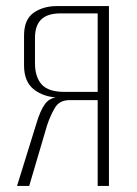

<svg xmlns="http://www.w3.org/2000/svg" viewBox="-20 -611 451 631"><path d="M338 0H301V-282H209Q175 -282 160 -256Q145 -230 135 -200L76 0H36L99 -203Q112 -248 128.5 -270Q145 -292 177 -292V-290Q125 -291 92 -316.5Q59 -342 59 -396V-494Q59 -547 90.5 -569Q122 -591 167 -591H338ZM301 -309V-567H179Q136 -567 115.5 -547Q95 -527 95 -487V-403Q95 -358 117 -333.5Q139 -309 192 -309Z"/></svg>

Font: Alumni Sans ExtraLight
Style: Regular
Weight: 250
Version: Version 1.018